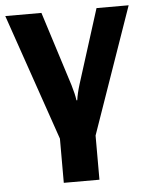

<svg xmlns="http://www.w3.org/2000/svg" viewBox="-61 -557 604 778"><g transform="rotate(-5 241.0 -168.0)"><path d="M167 178.7V-1L-10.3 -515.1H136.7L232.7 -212.6Q238.3 -194.1 241.8 -179Q245.4 -163.8 247.3 -149.9H250.5Q252.4 -163.8 255.9 -178.8Q259.3 -193.8 265.1 -212.6L360.8 -515.1H491.5L312 -1V178.7Z"/></g></svg>

Font: RobotoFlex
Style: Regular
Weight: 400
Designer: Berlow after Robertson
Foundry: Google
Version: Version 2.136